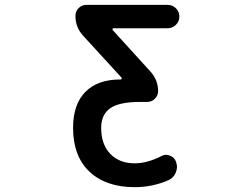

<svg xmlns="http://www.w3.org/2000/svg" viewBox="-20 -566 1040 794"><path d="M537.1 208Q418 208 350.1 144Q282.2 80.1 282.2 -37.1Q282.2 -134.8 333 -186Q383.8 -237.3 476.6 -237.3H479.5Q481.4 -237.3 482.9 -239.7Q484.4 -242.2 482.4 -245.1L322.3 -419.9Q292 -454.1 292 -500Q292 -519.5 305.2 -532.7Q318.4 -545.9 337.9 -545.9H672.9Q693.4 -545.9 707.5 -531.7Q721.7 -517.6 721.7 -497.6Q721.7 -477.5 707.5 -463.4Q693.4 -449.2 672.9 -449.2H449.2Q446.3 -449.2 445.3 -446.3Q444.3 -443.4 446.3 -441.4L603.5 -268.6Q633.8 -234.4 633.8 -189.5Q633.8 -170.9 620.6 -157.7Q607.4 -144.5 588.9 -144.5H559.6Q472.7 -144.5 435.5 -118.2Q398.4 -91.8 398.4 -37.1Q398.4 31.2 436 70.3Q473.6 109.4 537.1 109.4Q587.9 109.4 646.5 80.1Q657.2 74.2 667 74.2Q674.8 74.2 683.6 78.1Q702.1 85 708 103.5Q711.9 114.3 711.9 124Q711.9 135.7 707 147.5Q698.2 168.9 677.7 178.7Q611.3 208 537.1 208Z"/></svg>

Font: Rounded-X Mgen+ 1mn medium
Style: Regular
Weight: 500
Designer: [Source Han Sans]
Ryoko NISHIZUKA  (kana & ideographs); Paul D. Hunt (Latin, Greek & Cyrillic); Wenlong ZHANG  (bopomofo
Version: Version 1.059.20150602